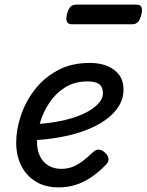

<svg xmlns="http://www.w3.org/2000/svg" viewBox="-20 -791 634 830"><path d="M234 19Q175 19 134 -6.5Q93 -32 71.5 -75.5Q50 -119 50 -175Q50 -230 70 -290.5Q90 -351 130 -403Q170 -455 229.5 -487Q289 -519 368 -519Q412 -519 444.5 -505.5Q477 -492 495.5 -466.5Q514 -441 514 -404Q514 -365 493.5 -332Q473 -299 436 -272.5Q399 -246 348 -227Q297 -208 235 -197Q173 -186 102 -184L122 -254Q172 -256 217.5 -263.5Q263 -271 301 -283.5Q339 -296 367 -313Q395 -330 410 -349Q425 -368 425 -388Q425 -414 409.5 -426.5Q394 -439 358 -439Q303 -439 262 -413.5Q221 -388 194 -347.5Q167 -307 153.5 -262Q140 -217 140 -178Q140 -142 153 -115.5Q166 -89 190 -75Q214 -61 244 -61Q274 -61 297 -71Q320 -81 341 -97.5Q362 -114 383 -134Q396 -146 409.5 -144Q423 -142 434 -131Q447 -119 449 -105.5Q451 -92 438 -79Q404 -44 371 -22.5Q338 -1 304 9Q270 19 234 19ZM293 -686Q273 -686 269 -698Q265 -710 269 -728Q274 -749 283 -760Q292 -771 310 -771H568Q588 -771 592 -759Q596 -747 591 -728Q586 -707 577 -696.5Q568 -686 550 -686Z"/></svg>

Font: Playwrite BE VLG
Style: Regular
Weight: 400
Designer: Veronika Burian, José Scaglione
Foundry: TypeTogether
Version: Version 1.002